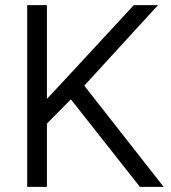

<svg xmlns="http://www.w3.org/2000/svg" viewBox="-20 -731 669 751"><path d="M527.3 0 257.3 -342.3 163.6 -247.6V0H86.4V-710.9H163.6V-344.2L250.5 -437.5L503.4 -710.9H598.1L309.6 -396L620.1 0Z"/></svg>

Font: Vazirmatn UI Light
Style: Regular
Weight: 300
Designer: Saber Rastikerdar
Foundry: Saber Rastikerdar
Version: Version 33.003